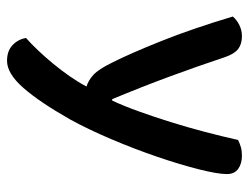

<svg xmlns="http://www.w3.org/2000/svg" viewBox="-101 -417 708 546"><g transform="rotate(90 253.0 -144.0)"><path d="M27 -452Q36 -463 51 -470.5Q66 -478 83 -478Q105 -478 119 -467.5Q133 -457 142 -431Q169 -350 198 -271.5Q227 -193 262 -109H266Q281 -141 296.5 -184Q312 -227 327 -275Q342 -323 355 -372.5Q368 -422 378 -467Q388 -472 398.5 -475Q409 -478 423 -478Q445 -478 460 -467.5Q475 -457 475 -435Q475 -409 461.5 -355.5Q448 -302 426 -237.5Q404 -173 376 -107Q348 -41 320 10Q270 98 229.5 144Q189 190 153 190Q125 190 108.5 174.5Q92 159 88 136Q104 122 123 102Q142 82 161 59Q180 36 197 11.5Q214 -13 226 -36Q209 -41 193 -55.5Q177 -70 158 -109Q133 -158 97 -248Q61 -338 27 -452Z"/></g></svg>

Font: Baloo 2 Latin Medium
Style: Regular
Weight: 500
Designer: Sarang Kulkarni and Ek Type
Foundry: Ek Type
Version: Version 1.001